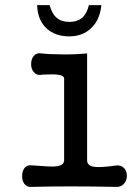

<svg xmlns="http://www.w3.org/2000/svg" viewBox="-20 -731 540 750"><path d="M230.5 -423.8V-105.5Q230.5 -84 198.2 -81.1Q178.7 -79.1 121.1 -84L104.5 -85Q85.9 -87.9 75.2 -74.2Q66.4 -61.5 66.4 -43Q66.4 -24.4 75.2 -12.7Q85.9 1 104.5 -1Q171.9 -2.9 255.9 -2.9Q340.8 -2.9 429.7 -1Q451.2 1 463.9 -12.7Q475.6 -25.4 475.6 -43.9Q475.6 -63.5 463.9 -75.2Q451.2 -87.9 429.7 -84Q372.1 -76.2 350.6 -79.1Q320.3 -82 320.3 -105.5V-522.5Q272.5 -517.6 222.7 -518.6Q174.8 -518.6 140.6 -522.5Q122.1 -525.4 111.3 -511.7Q101.6 -500 101.6 -480.5Q101.6 -461.9 111.3 -450.2Q122.1 -436.5 140.6 -438.5L146.5 -439.5Q188.5 -441.4 204.1 -439.5Q230.5 -436.5 230.5 -423.8ZM327.1 -710.9Q320.3 -680.7 303.7 -664.1Q284.2 -645.5 251 -645.5Q219.7 -645.5 202.1 -661.1Q183.6 -675.8 173.8 -710.9H125Q127 -651.4 163.1 -619.1Q196.3 -588.9 251 -588.9Q300.8 -588.9 334 -619.1Q370.1 -651.4 376 -710.9Z"/></svg>

Font: GungsuhChe
Style: Regular
Weight: 400
Monospace: yes
Version: Version 2.21